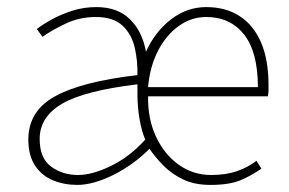

<svg xmlns="http://www.w3.org/2000/svg" viewBox="-20 -510 816 542"><path d="M198 12Q161 12 129.5 -1Q98 -14 79 -42.5Q60 -71 60 -116Q60 -197 136 -238.5Q212 -280 368 -298Q369 -337 360.5 -375Q352 -413 326 -437.5Q300 -462 250 -462Q204 -462 163.5 -442.5Q123 -423 100 -406L84 -428Q99 -440 125 -454.5Q151 -469 183.5 -479.5Q216 -490 252 -490Q312 -490 347 -455.5Q382 -421 392 -364Q418 -421 463 -455.5Q508 -490 562 -490Q617 -490 656.5 -464.5Q696 -439 717 -390Q738 -341 738 -270Q738 -263 738 -255Q738 -247 736 -238H398Q397 -174 420.5 -124Q444 -74 484.5 -45Q525 -16 576 -16Q617 -16 648 -26.5Q679 -37 704 -56L718 -34Q691 -15 659.5 -1.5Q628 12 574 12Q530 12 498 -3Q466 -18 442.5 -41.5Q419 -65 402 -90Q356 -44 299.5 -16Q243 12 198 12ZM200 -16Q241 -16 294 -42Q347 -68 390 -116Q380 -139 374 -173.5Q368 -208 368 -244V-272Q218 -254 155 -217Q92 -180 92 -118Q92 -63 124.5 -39.5Q157 -16 200 -16ZM398 -264H708Q708 -363 669 -412.5Q630 -462 562 -462Q520 -462 484.5 -436.5Q449 -411 426 -366.5Q403 -322 398 -264Z"/></svg>

Font: SourceSans3VF
Style: Regular
Weight: 200
Designer: Paul D. Hunt
Foundry: Adobe
Version: Version 3.052;hotconv 1.1.0;makeotfexe 2.6.0